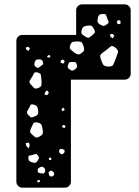

<svg xmlns="http://www.w3.org/2000/svg" viewBox="-20 -860 639 880"><path d="M552 -840Q563 -840 571 -832Q579 -824 579 -813V-522Q579 -511 571 -503Q563 -495 552 -495H305V-27Q305 -16 297 -8Q289 0 278 0H82Q71 0 63 -8Q55 -16 55 -27V-673Q55 -684 63 -692Q71 -700 82 -700H329V-813Q329 -824 337 -832Q345 -840 356 -840ZM471 -778Q468 -786 466 -791Q464 -796 455 -796Q443 -796 437.5 -793.5Q432 -791 429 -780Q426 -768 427 -761.5Q428 -755 438 -748Q449 -741 455.5 -741.5Q462 -742 472 -750Q480 -756 477 -762Q474 -768 471 -778ZM533 -762 525 -769 515 -762 519 -749 532 -751ZM413 -722Q408 -733 403.5 -738.5Q399 -744 387 -743Q372 -742 365 -738.5Q358 -735 354 -721Q351 -707 357 -702Q363 -697 375 -690Q384 -685 388.5 -688Q393 -691 401 -697Q409 -704 413 -708Q417 -712 413 -722ZM494 -705 484 -702 486 -692 497 -684 504 -698ZM363 -649Q359 -661 354.5 -665.5Q350 -670 338 -670Q323 -670 315 -668.5Q307 -667 302 -653Q297 -639 303.5 -633Q310 -627 322 -618Q332 -611 338.5 -610.5Q345 -610 355 -618Q365 -625 365.5 -631Q366 -637 363 -649ZM508 -642Q494 -654 485 -645.5Q476 -637 461 -626Q449 -618 443 -612Q437 -606 441 -592Q447 -574 452 -565Q457 -556 475 -555Q494 -554 499 -563.5Q504 -573 510 -590Q517 -608 520.5 -619Q524 -630 508 -642ZM117 -638 109 -646 98 -642 101 -632 111 -627ZM208 -608 200 -606 195 -599 203 -596 211 -598ZM161 -588Q152 -588 147.5 -586.5Q143 -585 140 -577Q137 -568 137.5 -563Q138 -558 146 -552Q153 -547 157 -550Q161 -553 168 -558Q174 -562 176.5 -565Q179 -568 177 -575Q174 -588 161 -588ZM277 -580 268 -587 260 -584 257 -573 270 -568ZM331 -567Q328 -575 323.5 -575.5Q319 -576 310 -576Q303 -576 299 -574.5Q295 -573 293 -565Q290 -557 290.5 -552Q291 -547 299 -542Q307 -536 312 -536.5Q317 -537 325 -543Q332 -549 333 -553.5Q334 -558 331 -567ZM170 -493Q169 -508 167.5 -516Q166 -524 152 -528Q138 -531 135 -523Q132 -515 124 -503Q118 -494 115.5 -488.5Q113 -483 120 -474Q130 -463 136 -457Q142 -451 156 -457Q169 -462 170 -470.5Q171 -479 170 -493ZM196 -446 187 -438 184 -427 197 -424 204 -435ZM133 -381Q121 -384 118.5 -376Q116 -368 109 -358Q104 -351 103.5 -346.5Q103 -342 108 -335Q115 -327 119.5 -323.5Q124 -320 133 -324Q145 -328 150.5 -332.5Q156 -337 155 -350Q154 -364 150.5 -370.5Q147 -377 133 -381ZM276 -360 270 -367 262 -360 265 -351 274 -353ZM175 -270Q173 -285 168 -291Q163 -297 148 -299Q135 -300 132 -292.5Q129 -285 123 -274Q119 -264 118 -258.5Q117 -253 125 -245Q135 -236 141 -231.5Q147 -227 159 -233Q173 -240 175.5 -247.5Q178 -255 175 -270ZM281 -282 272 -288 263 -281 270 -274H277ZM113 -207 97 -203 101 -190 112 -180 116 -194ZM276 -169Q276 -174 272.5 -174.5Q269 -175 264 -177Q256 -179 253 -174Q248 -166 253 -160Q256 -156 259 -154Q262 -152 267 -154Q277 -158 276 -169ZM153 -148Q149 -154 144.5 -154Q140 -154 133 -151Q123 -148 116.5 -147.5Q110 -147 110 -137Q110 -125 115 -121.5Q120 -118 131 -115Q140 -112 144.5 -115Q149 -118 154 -126Q159 -133 158.5 -137.5Q158 -142 153 -148ZM212 -139 204 -135 205 -127 212 -126 216 -131ZM182 -91Q176 -96 172 -96Q168 -96 161 -92Q151 -87 153 -75Q154 -69 157.5 -68Q161 -67 167 -66Q174 -65 178 -64.5Q182 -64 185 -70Q191 -82 182 -91ZM223 -73Q218 -77 215 -78Q212 -79 207 -75Q202 -71 202.5 -67.5Q203 -64 205 -58Q208 -50 218 -51Q225 -52 228 -60Q230 -69 223 -73ZM162 -36 150 -32 153 -23 163 -27Z"/></svg>

Font: Rubik Moonrocks
Style: Regular
Weight: 400
Designer: Hubert and Fischer, NaN
Foundry: Hubert and Fischer, NaN
Version: Version 2.200